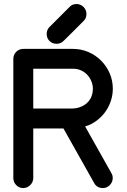

<svg xmlns="http://www.w3.org/2000/svg" viewBox="-20 -958 646 978"><path d="M149.4 -506.8V-607.9H351.6C418.9 -607.9 453.1 -549.8 453.1 -506.8C453.1 -427.2 383.3 -405.3 351.6 -405.3H149.4ZM413.6 -314C415 -314.5 417.5 -314.9 420.4 -316.4C423.3 -317.4 426.8 -318.4 430.7 -319.8C506.3 -351.6 554.7 -426.3 554.7 -506.8C554.7 -614.7 465.3 -709 351.6 -709H98.1C69.8 -709 47.9 -685.5 47.9 -658.2V-354.5V-50.8C47.9 -23.4 70.3 0 98.1 0C126.5 0 149.4 -24.4 149.4 -50.8V-303.7H303.2L459.5 -25.9C467.8 -9.8 483.4 0 504.4 0C530.3 0 554.2 -22.5 554.2 -50.8C554.2 -60.1 552.2 -67.9 547.9 -75.2ZM355 -800.3 405.8 -851.1C415.5 -859.9 420.4 -872.1 420.4 -887.2C420.4 -914.6 397.5 -937.5 370.1 -937.5C355 -937.5 343.3 -932.6 334 -922.4L232.9 -821.3C222.7 -811.5 217.8 -799.3 217.8 -785.2C217.8 -756.3 239.3 -734.9 268.1 -734.9C282.2 -734.9 294.4 -739.7 304.2 -750ZM355 -800.3 405.8 -851.1C415.5 -859.9 420.4 -872.1 420.4 -887.2C420.4 -914.6 397.5 -937.5 370.1 -937.5C355 -937.5 343.3 -932.6 334 -922.4L232.9 -821.3C222.7 -811.5 217.8 -799.3 217.8 -785.2C217.8 -756.3 239.3 -734.9 268.1 -734.9C282.2 -734.9 294.4 -739.7 304.2 -750Z"/></svg>

Font: LOB TGL 0-17
Style: Regular
Weight: 400
Designer: Peter Wiegel + adaptations and expanded glyphset by Studio LOB
Foundry: Peter Wiegel + adaptations and expanded glyphset by Studio LOB
Version: Version 1.003;Glyphs 3.1.2 (3151)